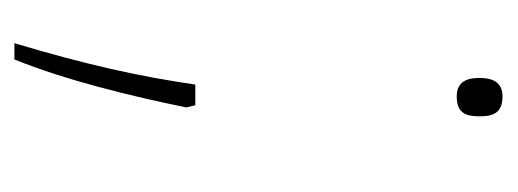

<svg xmlns="http://www.w3.org/2000/svg" viewBox="-240 -332 701 260"><g transform="rotate(90 110.0 -201.5)"><path d="M85 -501C85 -484 90 -470 110 -470C134 -470 137 -484 137 -501C137 -517 134 -532 110 -532C90 -532 85 -517 85 -501ZM125 -104 122 -116H94C83 -40 67 32 38 129H60C88 60 110 -30 125 -104Z"/></g></svg>

Font: Noto Sans Thai Looped Thin
Style: Regular
Weight: 100
Designer: Sasikarn Vongin, Ben Mitchell
Foundry: The Fontpad Ltd
Version: Version 1.001